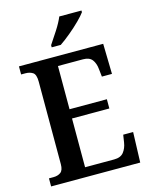

<svg xmlns="http://www.w3.org/2000/svg" viewBox="-135 -1017 868 1103"><g transform="rotate(-15 299.0 -465.5)"><path d="M29 0V-48H56Q82 -48 99 -60.5Q116 -73 116 -109V-600Q116 -643 98 -654.5Q80 -666 55 -666H29V-714H530L534 -534H474L469 -579Q466 -614 449.5 -636Q433 -658 395 -658H246V-401H468V-346H246V-56H419Q458 -56 476 -79Q494 -102 499 -135L506 -180H565L559 0ZM239 -784Q260 -815 286.5 -856Q313 -897 327 -931H459V-921Q447 -904 418.5 -875.5Q390 -847 355.5 -818.5Q321 -790 293 -771H239Z"/></g></svg>

Font: Noto Serif Sinhala SemiCondensed SemiBold
Style: Regular
Weight: 600
Width: 4
Designer: Jelle Bosma - Monotype Design Team
Foundry: Monotype Imaging Inc.
Version: Version 2.007; ttfautohint (v1.8.4.7-5d5b)